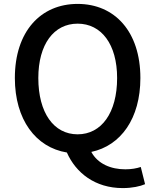

<svg xmlns="http://www.w3.org/2000/svg" viewBox="-20 -770 794 982"><path d="M377 -83C255 -83 176 -193 176 -371C176 -543 255 -649 377 -649C499 -649 579 -543 579 -371C579 -193 499 -83 377 -83ZM608 192C656 192 697 183 722 172L700 84C679 91 653 96 621 96C547 96 480 68 447 7C598 -25 698 -164 698 -371C698 -608 567 -750 377 -750C188 -750 56 -609 56 -371C56 -158 163 -16 322 10C368 114 466 192 608 192Z"/></svg>

Font: GenYoGothic2 TW M
Style: Regular
Weight: 500
Version: Version 2.100;PS 2.1;hotconv 16.6.51;makeotf.lib2.5.65220 DE